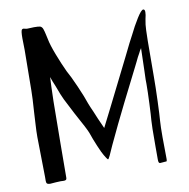

<svg xmlns="http://www.w3.org/2000/svg" viewBox="-80 -798 864 877"><g transform="rotate(-10 352.0 -359.5)"><path d="M246 -493Q260 -469 283.5 -415.5Q307 -362 317 -331Q323 -315 334 -291L349 -255L370 -208Q399 -265 412 -291L477 -421L522 -511Q557 -583 569 -604Q588 -643 609 -676.5Q630 -710 639 -710Q647 -710 647 -697Q647 -685 642 -665L638 -640Q634 -613 634 -400Q634 -353 631.5 -286Q629 -219 627 -197Q625 -171 625 -120L626 -23V-18Q626 -6 620 -8H618Q613 -8 606.5 -7Q600 -6 593 -6Q589 -7 587.5 -11Q586 -15 586 -25V-84Q586 -186 588 -204Q590 -225 592.5 -282Q595 -339 595 -374Q594 -383 596 -430L597 -466L599 -538Q592 -528 587 -517Q577 -500 568 -480L558 -460Q541 -427 519 -382.5Q497 -338 481 -307Q463 -271 435.5 -214.5Q408 -158 393 -125Q367 -64 363 -64Q360 -64 354 -74Q348 -84 346 -87Q339 -98 324 -133.5Q309 -169 300 -196Q294 -214 248 -297Q212 -366 211 -369Q201 -389 184 -436Q173 -461 167 -480L165 -436L163 -368L161 -171L160 -15Q160 -6 155 -4Q150 -2 143 -2.5Q136 -3 132 -3L110 -2Q92 0 84 0Q69 0 66.5 -6.5Q64 -13 65 -34Q65 -67 64 -97L62 -220Q62 -248 64 -278.5Q66 -309 67 -333Q72 -405 72 -434L74 -622L73 -676Q73 -711 78 -716Q81 -719 85 -719Q88 -719 94 -717Q100 -715 109 -716Q118 -717 134 -717Q153 -717 162 -715Q171 -712 175 -700.5Q179 -689 182 -674.5Q185 -660 187 -652Q192 -625 210.5 -577Q229 -529 246 -493Z"/></g></svg>

Font: Barrio
Style: Regular
Weight: 400
Designer: Pablo Cosgaya & Sergio Jimenez
Foundry: Pablo Cosgaya & Sergio Jimenez
Version: Version 1.005